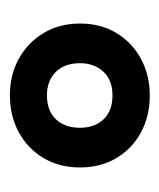

<svg xmlns="http://www.w3.org/2000/svg" viewBox="14 -778 333 402"><g transform="rotate(90 181.0 -577.5)"><path d="M180.2 -431.2Q137.7 -431.2 103.8 -449.7Q69.8 -468.3 49.8 -501.5Q29.8 -534.7 29.8 -578.1Q29.8 -621.6 49.8 -654.5Q69.8 -687.5 104 -705.8Q138.2 -724.1 180.2 -724.1Q223.6 -724.1 257.8 -705.6Q292 -687 311.5 -654.1Q331.1 -621.1 331.1 -578.1Q331.1 -534.2 311 -501Q291 -467.8 256.8 -449.5Q222.7 -431.2 180.2 -431.2ZM180.2 -508.8Q211.9 -508.8 230 -527.3Q248 -545.9 248 -578.1Q248 -608.9 230.2 -627.4Q212.4 -646 180.2 -646Q147.9 -646 130.4 -626.7Q112.8 -607.4 112.8 -578.1Q112.8 -545.9 131.1 -527.3Q149.4 -508.8 180.2 -508.8Z"/></g></svg>

Font: Open Sans Condensed
Style: Regular
Weight: 400
Width: 3
Designer: Monotype Design Team
Foundry: Monotype Imaging Inc.
Version: Version 3.000